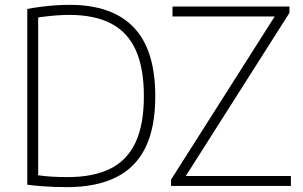

<svg xmlns="http://www.w3.org/2000/svg" viewBox="-20 -767 1251 792"><path d="M255.5 5Q228.5 5 203.5 4Q178.5 3 151.8 1Q125 -1 92.5 -5V-730Q120.5 -735.5 150.2 -739.2Q180 -743 209.8 -745Q239.5 -747 267.5 -747Q442.5 -747 531.5 -654.2Q620.5 -561.5 620.5 -370Q620.5 -240 579.5 -157.2Q538.5 -74.5 457 -34.8Q375.5 5 255.5 5ZM260 -36.5Q364.5 -36.5 434.2 -70.8Q504 -105 538.8 -178.8Q573.5 -252.5 573.5 -370Q573.5 -486.5 539.8 -560.8Q506 -635 437.8 -670.2Q369.5 -705.5 266.5 -705.5Q236 -705.5 204 -702.8Q172 -700 137.5 -695V-44Q165.5 -40 194.5 -38.2Q223.5 -36.5 260 -36.5ZM685.5 0V-26L1122 -713L1128.5 -699H691.5V-740H1174V-714L737.5 -27L731 -41H1180V0Z"/></svg>

Font: Encode Sans Condensed Thin ExtraLight
Style: Regular
Weight: 250
Version: Version 3.002